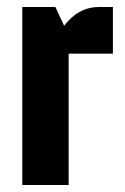

<svg xmlns="http://www.w3.org/2000/svg" viewBox="-20 -531 358 551"><path d="M44 0V-511H139L164 -457Q205 -511 265 -511H304V-377H177V0Z"/></svg>

Font: Jockey One
Style: Regular
Weight: 400
Designer: TypeTogether
Foundry: TypeTogether
Version: Version 1.002